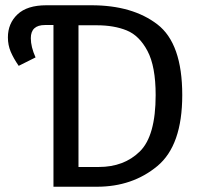

<svg xmlns="http://www.w3.org/2000/svg" viewBox="-20 -709 767 729"><path d="M348 0H183V-614H151Q97 -614 97 -564Q97 -531 115 -491L51 -459Q31 -488 20.5 -513Q10 -538 10 -567Q10 -620 46.5 -654.5Q83 -689 156 -689H327Q483 -689 577.5 -616.5Q672 -544 672 -348Q672 -157 577.5 -78.5Q483 0 348 0ZM355 -75Q451 -75 511 -134Q571 -193 571 -348Q571 -457 540 -515.5Q509 -574 461 -593.5Q413 -613 348 -613H278V-75Z"/></svg>

Font: Trujillo
Style: Regular
Weight: 400
Designer: Fira Sans original fonts by bBox Type GmbH, Carrois Corporate GbR, & Edenspiekermann AG / Changes by Cristiano Sobral
Foundry: Fira Sans original fonts by bBox Type GmbH, Carrois Corporate GbR, & Edenspiekermann AG / Changes by Cristiano Sobral
Version: Version 4.301;October 17, 2021;FontCreator 14.0.0.2814 64-bi